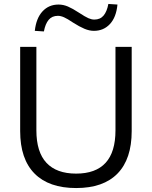

<svg xmlns="http://www.w3.org/2000/svg" viewBox="-20 -942 768 971"><path d="M365 9Q227 9 154.5 -64.5Q82 -138 82 -279V-705H164V-283Q164 -173 215 -118.5Q266 -64 365 -64Q464 -64 514 -118.5Q564 -173 564 -283V-705H646V-279Q646 -138 574.5 -64.5Q503 9 365 9ZM202 -783 156 -786Q163 -850 195 -884.5Q227 -919 276 -919Q300 -919 323.5 -909Q347 -899 379 -878Q411 -857 427 -850Q443 -843 457 -843Q487 -843 504 -863.5Q521 -884 528 -922L574 -919Q568 -855 536 -820.5Q504 -786 455 -786Q432 -786 407 -796.5Q382 -807 349 -828Q321 -847 304 -854.5Q287 -862 273 -862Q243 -862 226 -841.5Q209 -821 202 -783Z"/></svg>

Font: Nunito Sans 12pt ExtraLight 12pt
Style: Regular
Weight: 400
Version: Version 3.101;gftools[0.9.27]